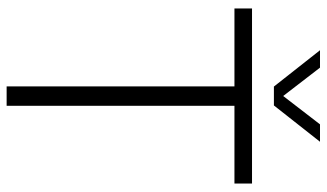

<svg xmlns="http://www.w3.org/2000/svg" viewBox="-223 -762 985 579"><g transform="rotate(90 269.5 -472.5)"><path d="M240.5 0V-687H5.5V-740H533.5V-687H299V0ZM241 -806 131.5 -945H184L269.5 -834L355 -945H407.5L298 -806Z"/></g></svg>

Font: Encode Sans SmCnd Lt
Style: Regular
Weight: 300
Width: 4
Designer: Multiple Designers
Foundry: Impallari Type
Version: Version 3.002; ttfautohint (v1.8.3) -l 8 -r 50 -G 200 -x 14 